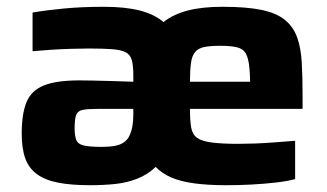

<svg xmlns="http://www.w3.org/2000/svg" viewBox="-20 -538 965 566"><path d="M246 8Q190 8 151.5 0.5Q113 -7 89 -24.5Q65 -42 54.5 -71Q44 -100 44 -144Q44 -202 58 -236.5Q72 -271 109 -286Q146 -301 214 -301Q227 -301 254 -300.5Q281 -300 314 -299Q347 -298 373 -297V-316Q373 -345 368.5 -361Q364 -377 350.5 -384Q337 -391 310.5 -393Q284 -395 241 -395Q218 -395 187 -394Q156 -393 126 -391Q96 -389 76 -387V-501Q116 -508 169.5 -513Q223 -518 286 -518Q349 -518 392 -507Q435 -496 462 -473Q491 -496 533.5 -507Q576 -518 636 -518Q706 -518 750 -509Q794 -500 819 -480Q844 -460 855.5 -429Q867 -398 869.5 -354.5Q872 -311 872 -254V-217H540Q540 -183 543.5 -162.5Q547 -142 560.5 -132Q574 -122 603.5 -118Q633 -114 683 -114Q704 -114 732.5 -115Q761 -116 792 -118.5Q823 -121 850 -123V-10Q828 -4 794 0Q760 4 722 6Q684 8 648 8Q593 8 552.5 2.5Q512 -3 484.5 -15Q457 -27 439 -46Q415 -23 384 -11Q353 1 318.5 4.5Q284 8 246 8ZM280 -105Q302 -105 318.5 -108Q335 -111 346 -119Q357 -127 362 -139Q368 -152 370.5 -167Q373 -182 373 -201V-217H267Q238 -217 223.5 -214Q209 -211 204.5 -199Q200 -187 200 -160Q200 -137 205 -125Q210 -113 227.5 -109Q245 -105 280 -105ZM718 -254Q718 -305 715.5 -335Q713 -365 705 -379.5Q697 -394 679 -398.5Q661 -403 630 -403Q600 -403 582.5 -399.5Q565 -396 555.5 -385Q546 -374 543 -352.5Q540 -331 540 -297H756Z"/></svg>

Font: Saira SemiExpanded
Style: Bold
Weight: 700
Width: 6
Designer: Hector Gatti with collaboration of the Omnibus-Type team
Foundry: Omnibus-Type
Version: Version 1.101